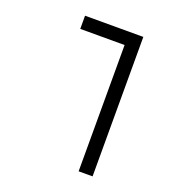

<svg xmlns="http://www.w3.org/2000/svg" viewBox="-132 -831 863 938"><g transform="rotate(20 300.0 -362.5)"><path d="M381 -656.5H150.5V-725H453.5V0H381Z"/></g></svg>

Font: JuliaMono Light
Style: Regular
Weight: 300
Monospace: yes
Designer: cormullion
Foundry: corm
Version: Version 0.054; ttfautohint (v1.8.4)